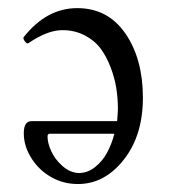

<svg xmlns="http://www.w3.org/2000/svg" viewBox="-20 -445 420 477"><path d="M173.8 12.2Q137.7 12.2 107.9 -4.6Q78.1 -21.5 60.1 -48.8Q39.1 -80.1 39.1 -113.8Q39.1 -144 58.1 -144H271Q272.9 -166.5 272.9 -174.8Q272.9 -200.2 269 -225.3Q265.1 -250.5 255.1 -277.1Q245.1 -303.7 230.2 -324Q215.3 -344.2 190.4 -357.2Q165.5 -370.1 134.8 -370.1Q98.1 -370.1 50.8 -337.9Q48.3 -335.9 44.7 -339.1Q41 -342.3 39.1 -346.9Q37.1 -351.6 39.1 -353Q95.7 -424.8 171.9 -424.8Q248 -424.8 291.5 -361.8Q335 -298.8 335 -202.1Q335 -108.4 287.4 -48.1Q239.7 12.2 173.8 12.2ZM176.8 -15.1Q198.2 -15.6 216.3 -30Q234.4 -44.4 245.8 -65.4Q257.3 -86.4 264.2 -112.8H104Q98.1 -112.8 98.1 -106Q98.1 -89.8 107.2 -69.6Q116.2 -49.3 135.3 -32.5Q154.3 -15.6 176.8 -15.1Z"/></svg>

Font: Junicode SmCond Light
Style: Regular
Weight: 300
Width: 4
Designer: Peter S. Baker
Version: Version 2.206